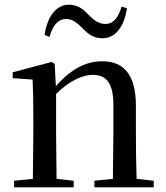

<svg xmlns="http://www.w3.org/2000/svg" viewBox="-20 -798 708 818"><path d="M170 -649 191 -641C205 -690 227 -717 262 -717C293 -717 313 -696 336 -673C356 -653 379 -635 416 -635C473 -635 509 -685 521 -763L498 -770C484 -722 463 -696 428 -696C398 -696 377 -715 354 -738C335 -759 310 -778 274 -778C218 -778 181 -726 170 -649ZM460 0H635V-28L562 -36C560 -91 559 -174 559 -230V-348C559 -482 505 -537 416 -537C350 -537 286 -508 218 -431L213 -526L200 -534L34 -490V-465L119 -459C121 -410 122 -363 122 -295V-230L120 -36L40 -28V0H294V-28L221 -36L219 -230V-398C280 -458 336 -479 375 -479C431 -479 463 -446 463 -352V-230L461 -36L382 -28V0Z"/></svg>

Font: Noto Serif KR Medium
Style: Regular
Weight: 500
Designer: Ryoko NISHIZUKA 西塚涼子 (kana & ideographs); Frank Grießhammer (Latin, Greek & Cyrillic); Wenlong ZHANG 张文龙 (bopomofo); San
Foundry: Adobe
Version: Version 2.001;hotconv 1.1.0;makeotfexe 2.6.0